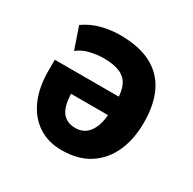

<svg xmlns="http://www.w3.org/2000/svg" viewBox="-122 -642 787 781"><g transform="rotate(30 271.5 -251.5)"><path d="M257 11Q194 11 147.5 -19.5Q101 -50 75.5 -106.5Q50 -163 50 -242V-294H371V-207H165L176 -226Q176 -153 197.5 -124Q219 -95 261 -95Q289 -95 308.5 -110Q328 -125 339.5 -155Q351 -185 351 -232V-278Q351 -321 338 -347.5Q325 -374 296 -386.5Q267 -399 220 -399Q190 -399 156.5 -391Q123 -383 100 -364L65 -466Q102 -492 145 -503Q188 -514 231 -514Q320 -514 377.5 -484Q435 -454 463.5 -396Q492 -338 492 -252Q492 -175 465 -115.5Q438 -56 386 -22.5Q334 11 257 11Z"/></g></svg>

Font: Nunito Sans 7pt Condensed ExtraBold
Style: Regular
Weight: 800
Width: 3
Designer: Vernon Adams
Foundry: Vernon Adams
Version: Version 3.101;gftools[0.9.27]